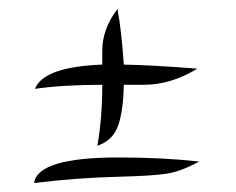

<svg xmlns="http://www.w3.org/2000/svg" viewBox="-20 -481 526 428"><path d="M197 -156Q208 -218 208 -292Q122 -292 58 -283Q77 -332 208 -337V-368Q208 -417 242 -461Q251 -411 256 -337Q316 -336 420 -328Q361 -292 301 -292H256Q255 -235 243.5 -201.5Q232 -168 197 -156ZM56 -73Q64 -130 244 -130Q341 -130 424 -121Q384 -99 352.5 -94Q321 -89 245 -87Q155 -85 56 -73Z"/></svg>

Font: Dancing Script
Style: Bold
Weight: 700
Designer: Pablo Impallari
Foundry: Pablo Impallari. www.impallari.com Igino Marini. www.ikern.com
Version: Version 1.002